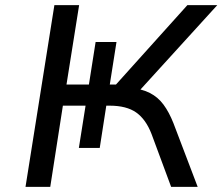

<svg xmlns="http://www.w3.org/2000/svg" viewBox="-20 -725 863 745"><path d="M79 0 191 -705H287L238 -397H325L351 -562H432L406 -397H430L707 -705H823L509 -360L486 -384Q531 -380 562 -364Q593 -348 614.5 -319Q636 -290 653 -247L747 0H644L568 -205Q546 -262 508.5 -288.5Q471 -315 405 -315H375L394 -325L367 -151H286L312 -315H224L175 0Z"/></svg>

Font: Nunito Sans 7pt SemiExpanded
Style: Italic
Weight: 400
Width: 6
Italic angle: -9°
Designer: Vernon Adams
Foundry: Vernon Adams
Version: Version 3.101;gftools[0.9.27]